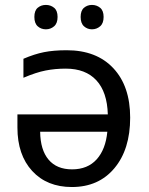

<svg xmlns="http://www.w3.org/2000/svg" viewBox="-20 -750 604 780"><path d="M251 -545.9Q372.1 -545.9 440.4 -472.9Q508.8 -399.9 508.8 -272Q508.8 -143.1 444.8 -66.7Q380.9 9.8 272 9.8Q170.9 9.8 110.8 -55.4Q50.8 -120.6 50.8 -231.9V-285.2H418Q415.5 -376 371.6 -423.6Q327.6 -471.2 247.1 -471.2Q204.1 -471.2 165.5 -463.6Q127 -456.1 75.2 -434.1V-511.2Q119.6 -530.3 158.7 -538.1Q197.8 -545.9 251 -545.9ZM272.9 -62Q335.9 -62 372.6 -102.5Q409.2 -143.1 416 -214.8H143.1Q144 -141.1 177.2 -101.6Q210.4 -62 272.9 -62ZM119.6 -681.2Q119.6 -707 133.3 -718.5Q147 -730 166.5 -730Q185.5 -730 199.7 -718.5Q213.9 -707 213.9 -681.2Q213.9 -655.3 199.7 -643.1Q185.5 -630.9 166.5 -630.9Q147 -630.9 133.3 -643.1Q119.6 -655.3 119.6 -681.2ZM307.6 -681.2Q307.6 -707 321.3 -718.5Q335 -730 353.5 -730Q372.6 -730 386.7 -718.5Q400.9 -707 400.9 -681.2Q400.9 -655.3 386.7 -643.1Q372.6 -630.9 353.5 -630.9Q335 -630.9 321.3 -643.1Q307.6 -655.3 307.6 -681.2Z"/></svg>

Font: Noto Sans Southeast Asian
Style: Regular
Weight: 400
Designer: Monotype Design Team
Foundry: Monotype Imaging Inc.
Version: Version 1.06 uh; ttfautohint (v1.4.1)